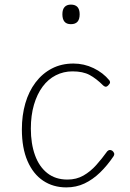

<svg xmlns="http://www.w3.org/2000/svg" viewBox="-20 -795 563 834"><path d="M268 19Q211 19 167.5 -10Q124 -39 99.5 -95.5Q75 -152 75 -233Q75 -294 90 -346Q105 -398 134.5 -437Q164 -476 205.5 -497.5Q247 -519 299 -519Q345 -519 386.5 -499Q428 -479 455 -446Q458 -442 458 -437Q458 -432 450 -424Q443 -417 437.5 -418.5Q432 -420 428 -424Q398 -454 369 -469.5Q340 -485 295 -485Q256 -485 222.5 -468Q189 -451 165 -418.5Q141 -386 127.5 -340Q114 -294 114 -236Q114 -171 132 -121Q150 -71 185.5 -43Q221 -15 273 -15Q312 -15 342.5 -32.5Q373 -50 398 -78Q423 -106 446 -138Q451 -143 456.5 -143.5Q462 -144 468 -140Q473 -136 475.5 -130Q478 -124 473 -116Q446 -76 414.5 -45.5Q383 -15 347 2Q311 19 268 19ZM288 -690Q269 -690 260 -701Q251 -712 251 -733Q251 -754 260.5 -764.5Q270 -775 288 -775Q307 -775 316.5 -764.5Q326 -754 326 -733Q326 -711 316.5 -700.5Q307 -690 288 -690Z"/></svg>

Font: Playwrite FR Moderne Thin
Style: Regular
Weight: 250
Version: Version 1.002